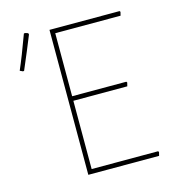

<svg xmlns="http://www.w3.org/2000/svg" viewBox="-100 -733 731 815"><g transform="rotate(-15 266.0 -325.5)"><path d="M79 -650 84 -651 97 -647 99 -641Q75 -581 39 -497L34 -496L21 -502Q45 -557 79 -650ZM500 -20 503 -16 499 0H188V-637H496L499 -633L495 -617H208V-340H446L449 -336L445 -320H208V-20Z"/></g></svg>

Font: Alegreya Sans SC Thin
Style: Regular
Weight: 100
Designer: Juan Pablo del Peral
Foundry: Huerta Tipografica
Version: Version 2.007